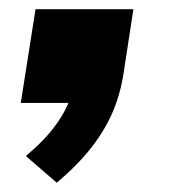

<svg xmlns="http://www.w3.org/2000/svg" viewBox="-20 -223 382 416"><path d="M103 173 36 115Q66 90 86.5 66Q107 42 120.5 16.5Q134 -9 139 -37L170 0H25L57 -203H269L248 -66Q241 -20 224.5 19Q208 58 178.5 96Q149 134 103 173Z"/></svg>

Font: Nunito Sans 10pt Expanded Black
Style: Italic
Weight: 900
Width: 7
Italic angle: -9°
Designer: Vernon Adams
Foundry: Vernon Adams
Version: Version 3.101;gftools[0.9.27]